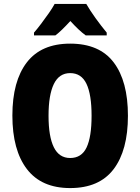

<svg xmlns="http://www.w3.org/2000/svg" viewBox="-20 -947 714 977"><path d="M631 -358Q631 -182 558 -86Q485 10 337 10Q191 10 117 -86.5Q43 -183 43 -359Q43 -534 116.5 -629.5Q190 -725 337 -725Q486 -725 558.5 -629.5Q631 -534 631 -358ZM227 -358Q227 -252 254 -197.5Q281 -143 337 -143Q395 -143 420.5 -196.5Q446 -250 446 -358Q446 -466 420 -520.5Q394 -575 337 -575Q281 -575 254 -519.5Q227 -464 227 -358ZM419 -927Q438 -894 466 -855Q494 -816 523 -781V-767H416Q398 -780 379 -798Q360 -816 338 -840Q315 -815 296.5 -797Q278 -779 262 -767H153V-781Q168 -798 188.5 -825Q209 -852 228.5 -880Q248 -908 258 -927Z"/></svg>

Font: Noto Sans Lao Looped Condensed Black
Style: Regular
Weight: 900
Width: 3
Designer: Mark Frömberg, Ben Mitchell
Foundry: The Fontpad Ltd
Version: Version 1.002; ttfautohint (v1.8.4.7-5d5b)